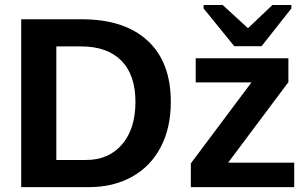

<svg xmlns="http://www.w3.org/2000/svg" viewBox="-20 -767 1262 787"><path d="M680.2 -349.1Q680.2 -242.7 638.4 -163.3Q596.7 -84 520.3 -42Q443.8 0 345.2 0H66.9V-688H315.9Q489.7 -688 585 -600.3Q680.2 -512.7 680.2 -349.1ZM535.2 -349.1Q535.2 -460 477.5 -518.3Q419.9 -576.7 313 -576.7H210.9V-111.3H333Q425.8 -111.3 480.5 -175.3Q535.2 -239.3 535.2 -349.1ZM762.2 0V-97.2L1010.7 -429.2H782.2V-528.3H1162.1V-430.2L915 -100.1H1186V0ZM1052.2 -577.6H940.4L814.5 -732.4V-746.6H892.6L995.6 -652.3H997.6L1096.7 -746.6H1174.3V-732.4Z"/></svg>

Font: Arial
Style: Bold
Weight: 700
Designer: Steve Matteson
Foundry: Ascender Corporation
Version: Version 2.00.3